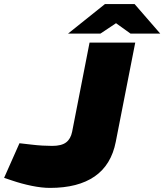

<svg xmlns="http://www.w3.org/2000/svg" viewBox="-41 -908 802 937"><path d="M203 9Q163 9 114 -1Q65 -11 18 -27L-21 -40L54 -209L115 -202Q140 -199 166 -197.5Q192 -196 214 -196Q259 -196 281.5 -213Q304 -230 311 -265L396 -700H619L524 -216Q502 -103 421 -47Q340 9 203 9ZM291 -744 471 -888H616L548 -810L449 -744ZM596 -744 504 -810 471 -888H616L741 -744Z"/></svg>

Font: REM Black
Style: Italic
Weight: 900
Italic angle: -11°
Designer: Octavio Pardo
Foundry: Ashler Design
Version: Version 1.005;gftools[0.9.28]